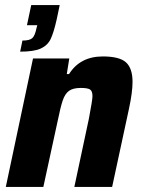

<svg xmlns="http://www.w3.org/2000/svg" viewBox="-20 -742 567 762"><path d="M125 -631 128 -642H87L104 -722H217L205 -665Q193 -612 181 -587Q169 -562 142 -549.5Q115 -537 60 -537L69 -581Q98 -581 108.5 -591Q119 -601 125 -631ZM111 -510H255L245 -448H254Q298 -518 388 -518Q454 -518 480 -494.5Q506 -471 506 -417Q506 -376 492 -311L425 0H275L333 -272Q347 -346 347 -360Q347 -381 337 -387Q327 -393 301 -393Q270 -393 254 -381.5Q238 -370 229 -343.5Q220 -317 208 -258L152 0H3Z"/></svg>

Font: Saira Semi Condensed
Style: Bold Italic
Weight: 700
Width: 4
Italic angle: -12°
Designer: Hector Gatti with collaboration of the Omnibus-Type team
Foundry: Omnibus-Type
Version: Version 1.001; ttfautohint (v1.8)